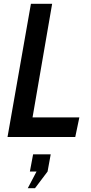

<svg xmlns="http://www.w3.org/2000/svg" viewBox="-20 -720 478 1009"><path d="M19.5 0 142.5 -700H254L151 -103H397L375.5 0ZM164 269H126L172 181.5H137L154 91H246.5L230 181.5Z"/></svg>

Font: Cabin Condensed SemiBold
Style: Italic
Weight: 600
Width: 3
Italic angle: -10°
Designer: Pablo Impallari
Foundry: Pablo Impallari. http://www.impallari.com Igino Marini. http://www.ikern.com
Version: Version 3.001; ttfautohint (v1.8.3)